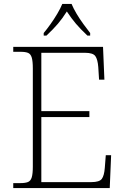

<svg xmlns="http://www.w3.org/2000/svg" viewBox="-20 -951 633 971"><path d="M47 0V-25H84Q108 -25 121.5 -30.5Q135 -36 140.5 -54Q146 -72 146 -108V-605Q146 -642 140.5 -660Q135 -678 122 -683.5Q109 -689 84 -689H47V-714H501L508 -548H481L477 -612Q474 -651 462 -667.5Q450 -684 410 -684H189V-389H432V-359H189V-30H442Q483 -30 495 -46.5Q507 -63 510 -102L515 -166H542L535 0ZM201 -784Q217 -803 235.5 -829Q254 -855 270 -882Q286 -909 295 -931H342Q351 -909 367 -882Q383 -855 402 -829Q421 -803 436 -784V-771H422Q387 -804 364 -831Q341 -858 318 -893Q296 -858 273 -831Q250 -804 215 -771H201Z"/></svg>

Font: Noto Serif Tamil ExtraLight
Style: Regular
Weight: 200
Designer: Indian Type Foundry, Tom Grace, and the Monotype Design Team
Foundry: Monotype Imaging Inc.
Version: Version 2.004; ttfautohint (v1.8.4.7-5d5b)